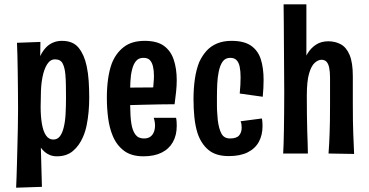

<svg xmlns="http://www.w3.org/2000/svg" viewBox="-20 -715 1717 893"><path d="M55 158Q56 138 57 108.5Q58 79 59 42Q60 5 61 -36Q62 -77 63 -120.5Q64 -164 64 -207Q64 -246 63.5 -290.5Q63 -335 62.5 -378Q62 -421 61 -457Q60 -493 59 -516L168 -520L167 -454Q177 -475 191 -491Q205 -507 224.5 -516Q244 -525 268 -525Q320 -525 346 -492.5Q372 -460 383 -408Q390 -376 392.5 -338Q395 -300 395 -260Q395 -227 392 -194.5Q389 -162 383 -132.5Q377 -103 366 -78Q349 -38 319.5 -13Q290 12 245 12Q227 12 213 6.5Q199 1 188.5 -8Q178 -17 170 -28L175 154ZM169 -219Q169 -173 175 -138.5Q181 -104 194 -85Q207 -66 228 -66Q247 -66 258.5 -81Q270 -96 276 -121Q283 -148 285 -184.5Q287 -221 287 -259Q287 -292 286.5 -319.5Q286 -347 284 -369Q281 -402 271 -420.5Q261 -439 236 -439Q214 -439 199.5 -416.5Q185 -394 177.5 -356Q170 -318 170 -270Z M647 12Q591 12 556.5 -14Q522 -40 504 -84Q489 -120 483 -165.5Q477 -211 477 -261Q477 -306 482.5 -346.5Q488 -387 500 -420Q519 -468 556 -496.5Q593 -525 653 -525Q710 -525 742 -502Q774 -479 788 -437.5Q802 -396 802 -342Q802 -316 799 -288Q796 -260 792 -230L692 -300Q693 -317 694.5 -332.5Q696 -348 696 -362Q696 -387 691.5 -406Q687 -425 677 -435.5Q667 -446 647 -446Q625 -446 612.5 -431Q600 -416 594 -390Q588 -367 586.5 -336Q585 -305 585 -270Q585 -245 585.5 -222Q586 -199 587 -178.5Q588 -158 591 -140Q596 -108 609.5 -89.5Q623 -71 649 -71Q668 -71 679 -79Q690 -87 695.5 -100.5Q701 -114 701 -131Q701 -140 699.5 -149Q698 -158 695 -167H799Q801 -157 801.5 -147.5Q802 -138 802 -129Q802 -86 784 -54Q766 -22 731.5 -5Q697 12 647 12ZM510 -223 507 -307 775 -309 792 -230Q792 -230 773 -230Q754 -230 723 -229.5Q692 -229 654 -228Q616 -227 578.5 -226Q541 -225 510 -223Z M1044 11Q983 11 948.5 -18.5Q914 -48 898 -98Q888 -131 884 -170.5Q880 -210 880 -254Q880 -304 886.5 -348.5Q893 -393 907 -427Q921 -457 941 -479Q961 -501 990 -513Q1019 -525 1057 -525Q1115 -525 1147.5 -502.5Q1180 -480 1193 -439.5Q1206 -399 1206 -343Q1206 -325 1205 -305.5Q1204 -286 1202 -265L1095 -280Q1097 -300 1098 -319.5Q1099 -339 1099 -355Q1099 -383 1095 -403.5Q1091 -424 1080.5 -435Q1070 -446 1051 -446Q1028 -446 1015.5 -428.5Q1003 -411 997 -380Q992 -356 990.5 -326Q989 -296 989 -263Q989 -242 989 -223Q989 -204 990.5 -187Q992 -170 993 -155Q998 -116 1010 -93.5Q1022 -71 1050 -71Q1080 -71 1092 -85Q1104 -99 1104 -121Q1104 -129 1103 -136.5Q1102 -144 1099 -151L1198 -164Q1200 -155 1200.5 -145.5Q1201 -136 1201 -128Q1201 -87 1184 -55.5Q1167 -24 1132 -6.5Q1097 11 1044 11Z M1297 -1Q1298 -17 1299 -45Q1300 -73 1300.5 -110Q1301 -147 1301.5 -191.5Q1302 -236 1302 -287Q1302 -328 1301.5 -366Q1301 -404 1301 -441.5Q1301 -479 1300.5 -519Q1300 -559 1300 -602.5Q1300 -646 1299 -695H1405Q1405 -651 1405 -607Q1405 -563 1405 -520.5Q1405 -478 1405 -435.5Q1405 -393 1405.5 -352Q1406 -311 1407 -270Q1407 -223 1407.5 -181.5Q1408 -140 1409 -106Q1410 -72 1411 -45.5Q1412 -19 1412 -1ZM1627 1 1508 -1Q1510 -25 1511 -47.5Q1512 -70 1513 -95Q1514 -120 1514.5 -152Q1515 -184 1515 -228Q1515 -245 1515 -263Q1515 -281 1515 -303.5Q1515 -326 1515 -353Q1515 -382 1511 -400.5Q1507 -419 1498.5 -428Q1490 -437 1475 -437Q1460 -437 1444 -423Q1428 -409 1417.5 -373Q1407 -337 1407 -270L1366 -245Q1366 -287 1370 -327.5Q1374 -368 1384 -403.5Q1394 -439 1410 -465.5Q1426 -492 1450 -507.5Q1474 -523 1507 -523Q1539 -523 1565 -509Q1591 -495 1606 -459.5Q1621 -424 1621 -361Q1621 -327 1621 -305.5Q1621 -284 1621 -268.5Q1621 -253 1621 -233Q1621 -187 1621.5 -153.5Q1622 -120 1623 -95Q1624 -70 1625 -47Q1626 -24 1627 1Z"/></svg>

Font: Truculenta
Style: Bold
Weight: 700
Designer: Ivan Castro, Eva Sanz & Omnibus-Type Team
Foundry: Omnibus-Type
Version: Version 1.002